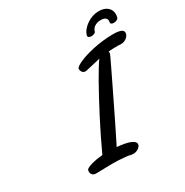

<svg xmlns="http://www.w3.org/2000/svg" viewBox="-195 -1032 1151 1193"><g transform="rotate(-30 380.0 -435.0)"><path d="M379.9 -3.9Q347.7 -7.3 322.5 -8.5Q297.4 -9.8 275.4 -9.8Q260.7 -9.8 246.8 -9.3Q232.9 -8.8 219 -8.5Q205.1 -8.3 190.2 -7.8Q175.3 -7.3 158.7 -7.3Q142.6 -7.3 133.8 -16.6Q125 -25.9 125 -39.6Q125 -44.9 126.5 -50.8Q127.9 -55.7 137.9 -61.3Q147.9 -66.9 164.3 -72Q180.7 -77.1 202.6 -81.1Q224.6 -85 249.5 -86.9Q274.9 -142.1 302.5 -198.5Q330.1 -254.9 357.9 -308.3Q385.7 -361.8 412.1 -410.6Q438.5 -459.5 461.4 -499.8Q484.4 -540 502.7 -569.8Q521 -599.6 532.7 -615.2Q507.8 -609.9 484.4 -603.8Q460.9 -597.7 431.6 -591.8Q425.8 -589.8 419.9 -589.8Q405.8 -589.8 397.9 -599.9Q390.1 -609.9 390.1 -624Q390.1 -630.4 401.6 -638.9Q413.1 -647.5 433.3 -656.5Q453.6 -665.5 481.2 -674.1Q508.8 -682.6 541.3 -689.5Q573.7 -696.3 609.6 -700.4Q645.5 -704.6 682.1 -704.6Q716.3 -704.6 735.6 -697.5Q754.9 -690.4 754.9 -673.3Q754.9 -665 750 -656.5Q745.1 -647.9 737.1 -641.1Q729 -634.3 717.8 -630.1Q706.5 -626 694.3 -626Q687.5 -626 681.6 -626.7Q675.8 -627.4 668.9 -627.4Q650.9 -627.4 635.3 -626.7Q619.6 -626 605.5 -625Q606.4 -620.1 606.4 -617.7Q606.4 -610.8 604 -604.7Q601.6 -598.6 599.1 -593.3Q584 -561.5 562.5 -516.8Q541 -472.2 516.6 -421.9Q492.2 -371.6 467 -319.8Q441.9 -268.1 419.4 -222.2Q397 -176.3 378.9 -140.4Q360.8 -104.5 351.6 -85.9Q378.9 -83.5 401.9 -79.3Q424.8 -75.2 441.2 -69.1Q457.5 -63 466.8 -54.7Q476.1 -46.4 476.1 -36.1Q476.1 -28.8 471.2 -21.7Q466.3 -14.6 458.5 -9Q450.7 -3.4 440.9 -0.2Q431.2 2.9 420.9 2.9Q409.7 2.9 399.7 0Q389.6 -2.9 379.9 -3.9ZM756.8 -780.3Q754.4 -772 743.9 -767.3Q733.4 -762.7 722.7 -762.7Q713.4 -762.7 707 -766.1Q700.7 -769.5 700.7 -776.4Q700.7 -779.3 701.7 -783Q702.6 -786.6 702.6 -789.6Q702.6 -802.2 692.1 -810.5Q681.6 -818.8 659.2 -818.8Q645.5 -818.8 634.3 -815.4Q623 -812 614.7 -806.4Q606.4 -800.8 601.1 -793.5Q595.7 -786.1 593.8 -778.3Q590.8 -769 581.3 -764.6Q571.8 -760.3 562 -760.3Q552.2 -760.3 544.7 -763.9Q537.1 -767.6 537.1 -775.4Q537.1 -776.4 538.1 -780.3Q543.5 -799.3 557.6 -816.2Q571.8 -833 590.6 -845.7Q609.4 -858.4 631.3 -865.7Q653.3 -873 674.8 -873Q716.3 -873 738.3 -853.3Q760.3 -833.5 760.3 -804.2Q760.3 -792 756.8 -780.3Z"/></g></svg>

Font: Damion
Style: Regular
Weight: 400
Foundry: vernon adams
Version: Version 1.000